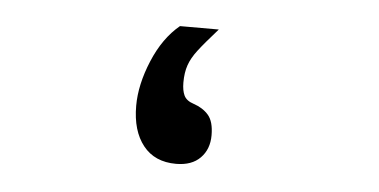

<svg xmlns="http://www.w3.org/2000/svg" viewBox="-31 -285 662 335"><g transform="rotate(5 300.0 -118.0)"><path d="M208.5 -92.5Q208.5 -129.5 226 -171.5Q243.5 -213.5 272.5 -237.5H340.5Q317 -211 306.5 -197.2Q296 -183.5 291.5 -170.5Q287 -157.5 287 -140Q287 -126 291.2 -117.2Q295.5 -108.5 308 -104.5Q324.5 -99 334.2 -87.8Q344 -76.5 344 -52.5Q344 -28 329 -12.8Q314 2.5 286.5 2.5Q249 2.5 228.8 -23Q208.5 -48.5 208.5 -92.5Z"/></g></svg>

Font: JuliaMono Black
Style: Regular
Weight: 900
Monospace: yes
Designer: cormullion
Foundry: corm
Version: Version 0.054; ttfautohint (v1.8.4)